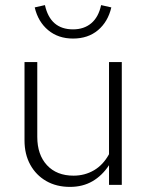

<svg xmlns="http://www.w3.org/2000/svg" viewBox="-20 -724 575 752"><path d="M254 8Q201 8 161 -15Q121 -38 98.5 -79Q76 -120 76 -174V-481H126V-188Q126 -118 164 -77Q202 -36 268 -36Q312 -36 348 -57Q384 -78 407 -120V-481H457V0H407V-77Q380 -36 342 -14Q304 8 254 8ZM266 -573Q208 -573 168.5 -606Q129 -639 116 -695L156 -704Q177 -609 266 -609Q309 -609 337.5 -633Q366 -657 376 -704L416 -695Q403 -639 364 -606Q325 -573 266 -573Z"/></svg>

Font: Red Hat Text VF
Style: Regular
Weight: 300
Designer: Pentagram, MCKL
Foundry: Pentagram, MCKL
Version: Version 1.023